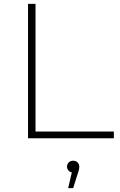

<svg xmlns="http://www.w3.org/2000/svg" viewBox="-20 -720 623 1000"><path d="M573 -35H165V-700H126V0H573ZM385 184C390 171 393 159 393 148C393 132 381 117 361 117C342 117 329 131 329 148C329 162 339 175 354 178L335 260H361Z"/></svg>

Font: Montserrat-Alt1 ExtLt
Style: Regular
Weight: 200
Designer: Differentunic
Foundry: Differentunic
Version: Version 7.222